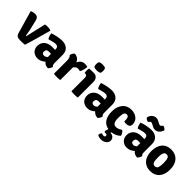

<svg xmlns="http://www.w3.org/2000/svg" viewBox="173 -1922 3355 3355"><g transform="rotate(45 1850.5 -244.5)"><path d="M249 -119 336 -498Q364 -504 399 -504Q442 -504 474 -492L479 -485Q377 -113 340 0Q289 6 232.5 6Q176 6 152 -9.5Q128 -25 115 -69L-5 -487Q44 -508 82 -508Q120 -508 141 -491.5Q162 -475 172 -435L217 -248Q222 -229 239 -127Q240 -119 249 -119Z M959 -72Q954 -51 940 -27Q926 -3 911 8Q841 6 803 -45Q738 15 662 15Q623 15 594 2.5Q565 -10 545 -31Q525 -52 515 -79.5Q505 -107 505 -137Q505 -180 520.5 -212.5Q536 -245 563 -266.5Q590 -288 626 -299Q662 -310 703 -310Q726 -310 743.5 -309.5Q761 -309 774 -308V-327Q774 -390 709 -390Q667 -390 562 -358Q532 -393 524 -467Q548 -476 577.5 -484Q607 -492 638 -498Q669 -504 699 -507.5Q729 -511 753 -511Q788 -511 820.5 -501Q853 -491 877.5 -470.5Q902 -450 916.5 -417.5Q931 -385 931 -340V-137Q931 -91 959 -72ZM657 -147Q657 -100 711 -100Q739 -100 774 -129V-209Q754 -210 740.5 -210.5Q727 -211 720 -211Q657 -211 657 -147Z M1018 -427Q1023 -447 1037 -471.5Q1051 -496 1065 -507Q1157 -500 1193 -416Q1231 -506 1318 -506Q1344 -506 1384 -498Q1384 -467 1373.5 -424.5Q1363 -382 1345 -352Q1328 -358 1294 -362Q1244 -362 1212 -311V0Q1179 6 1134.5 6Q1090 6 1056 0V-323Q1056 -398 1018 -427Z M1645 -384V0Q1628 3 1608 4.5Q1588 6 1567 6Q1546 6 1525.5 4.5Q1505 3 1488 0V-331Q1488 -389 1441 -389H1426Q1420 -408 1420 -442Q1420 -475 1426 -498Q1452 -500 1474 -501.5Q1496 -503 1514 -503H1536Q1587 -503 1616 -471Q1645 -439 1645 -384ZM1470 -700Q1499 -716 1545 -716Q1592 -716 1618 -700Q1630 -673 1630 -642Q1630 -611 1618 -584Q1589 -569 1542 -569Q1495 -569 1470 -584Q1458 -611 1458 -642Q1458 -673 1470 -700Z M2187 -72Q2182 -51 2168 -27Q2154 -3 2139 8Q2069 6 2031 -45Q1966 15 1890 15Q1851 15 1822 2.5Q1793 -10 1773 -31Q1753 -52 1743 -79.5Q1733 -107 1733 -137Q1733 -180 1748.5 -212.5Q1764 -245 1791 -266.5Q1818 -288 1854 -299Q1890 -310 1931 -310Q1954 -310 1971.5 -309.5Q1989 -309 2002 -308V-327Q2002 -390 1937 -390Q1895 -390 1790 -358Q1760 -393 1752 -467Q1776 -476 1805.5 -484Q1835 -492 1866 -498Q1897 -504 1927 -507.5Q1957 -511 1981 -511Q2016 -511 2048.5 -501Q2081 -491 2105.5 -470.5Q2130 -450 2144.5 -417.5Q2159 -385 2159 -340V-137Q2159 -91 2187 -72ZM1885 -147Q1885 -100 1939 -100Q1967 -100 2002 -129V-209Q1982 -210 1968.5 -210.5Q1955 -211 1948 -211Q1885 -211 1885 -147Z M2392 78Q2398 52 2413 11Q2326 -2 2281 -70.5Q2236 -139 2236 -248Q2236 -317 2254.5 -367Q2273 -417 2303.5 -450Q2334 -483 2373.5 -498.5Q2413 -514 2456 -514Q2500 -514 2536.5 -502Q2573 -490 2599.5 -468Q2626 -446 2640.5 -415.5Q2655 -385 2655 -348Q2655 -306 2630.5 -289Q2606 -272 2570 -272Q2540 -272 2515 -278V-291Q2515 -347 2503 -372.5Q2491 -398 2458 -398Q2423 -398 2409 -363.5Q2395 -329 2395 -249Q2395 -209 2400.5 -182Q2406 -155 2416.5 -138.5Q2427 -122 2443 -114.5Q2459 -107 2481 -107Q2504 -107 2532 -117Q2560 -127 2592 -149Q2601 -144 2610.5 -134.5Q2620 -125 2628 -113Q2636 -101 2642 -87.5Q2648 -74 2651 -62Q2594 0 2492 13L2484 32Q2530 34 2557.5 59Q2585 84 2585 127Q2585 148 2574.5 167Q2564 186 2545.5 200.5Q2527 215 2502 223.5Q2477 232 2449 232Q2392 232 2359 208Q2361 167 2385 141Q2404 154 2431 154Q2467 154 2467 126Q2467 110 2457 103.5Q2447 97 2435 97Q2424 97 2415 100Q2399 92 2392 78Z M3165 -72Q3160 -51 3146 -27Q3132 -3 3117 8Q3047 6 3009 -45Q2944 15 2868 15Q2829 15 2800 2.5Q2771 -10 2751 -31Q2731 -52 2721 -79.5Q2711 -107 2711 -137Q2711 -180 2726.5 -212.5Q2742 -245 2769 -266.5Q2796 -288 2832 -299Q2868 -310 2909 -310Q2932 -310 2949.5 -309.5Q2967 -309 2980 -308V-327Q2980 -390 2915 -390Q2873 -390 2768 -358Q2738 -393 2730 -467Q2754 -476 2783.5 -484Q2813 -492 2844 -498Q2875 -504 2905 -507.5Q2935 -511 2959 -511Q2994 -511 3026.5 -501Q3059 -491 3083.5 -470.5Q3108 -450 3122.5 -417.5Q3137 -385 3137 -340V-137Q3137 -91 3165 -72ZM2863 -147Q2863 -100 2917 -100Q2945 -100 2980 -129V-209Q2960 -210 2946.5 -210.5Q2933 -211 2926 -211Q2863 -211 2863 -147ZM2932 -572 2888 -595Q2870 -604 2858 -604Q2842 -604 2824 -579L2815 -567Q2794 -567 2772 -580.5Q2750 -594 2743 -614L2751 -633Q2767 -676 2800 -698.5Q2833 -721 2869 -721Q2903 -721 2930 -703L2974 -681Q2981 -677 2987.5 -674.5Q2994 -672 3001 -672Q3020 -671 3038 -696L3047 -708Q3068 -708 3090 -694.5Q3112 -681 3119 -661L3111 -642Q3093 -599 3061 -576Q3029 -553 2993 -554Q2960 -554 2932 -572Z M3604 -455Q3676 -383 3676 -249Q3676 -189 3660.5 -140Q3645 -91 3615.5 -56.5Q3586 -22 3543 -3.5Q3500 15 3444 15Q3388 15 3345.5 -4Q3303 -23 3273.5 -57.5Q3244 -92 3229 -141Q3214 -190 3214 -249Q3214 -309 3229 -357.5Q3244 -406 3273 -441Q3302 -476 3345 -495Q3388 -514 3444 -514Q3543 -514 3604 -455ZM3445 -397Q3423 -397 3409.5 -386.5Q3396 -376 3388 -358Q3380 -340 3377 -316.5Q3374 -293 3374 -266Q3374 -224 3376.5 -193.5Q3379 -163 3386.5 -142.5Q3394 -122 3407.5 -112Q3421 -102 3443 -102Q3487 -102 3501 -140.5Q3515 -179 3515 -250Q3515 -322 3501 -359.5Q3487 -397 3445 -397Z"/></g></svg>

Font: Signika
Style: Bold
Weight: 700
Designer: Anna Giedrys
Foundry: Anna Giedrys
Version: Version 1.001